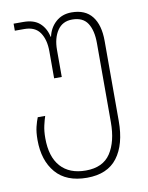

<svg xmlns="http://www.w3.org/2000/svg" viewBox="-88 -602 705 915"><g transform="rotate(-10 265.0 -144.5)"><path d="M259 250Q159 250 108 190.5Q57 131 57 32Q57 -6 63.5 -32Q70 -58 77 -75H113Q107 -57 101 -31Q95 -5 95 30Q95 120 137.5 167.5Q180 215 259 215Q342 215 379 159Q416 103 416 9V-374Q416 -435 393.5 -470Q371 -505 319 -505Q272 -505 247.5 -468.5Q223 -432 223 -375V-244H186V-375Q186 -431 162.5 -465.5Q139 -500 87 -500H41V-534H88Q139 -534 167 -509Q195 -484 204 -442H206Q215 -484 245.5 -511.5Q276 -539 322 -539Q388 -539 421 -497Q454 -455 454 -378V10Q454 123 406 186.5Q358 250 259 250Z"/></g></svg>

Font: Noto Sans Georgian SemiCondensed ExtraLight
Style: Regular
Weight: 200
Width: 4
Designer: Monotype Design Team, Akaki Razmadze
Foundry: Google LLC
Version: Version 2.005; ttfautohint (v1.8.4.7-5d5b)